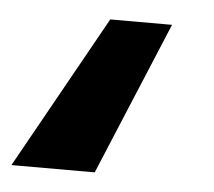

<svg xmlns="http://www.w3.org/2000/svg" viewBox="-49 -187 397 356"><g transform="rotate(5 149.0 -8.5)"><path d="M258 -151H143L-16 134H139Z"/></g></svg>

Font: Fira Sans ExtraBold
Style: Italic
Weight: 800
Italic angle: -8°
Designer: bBox Type GmbH & Carrois Corporate GbR & Edenspiekermann AG
Foundry: bBox Type GmbH & Carrois Corporate GbR & Edenspiekermann AG
Version: Version 4.301;PS 004.301;hotconv 1.0.88;makeotf.lib2.5.64775